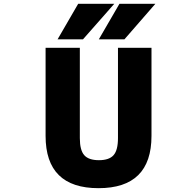

<svg xmlns="http://www.w3.org/2000/svg" viewBox="-20 -986 1040 1018"><path d="M221.7 -265.6V-732.4H403.3V-253.9Q403.3 -189.5 426.8 -163.1Q450.2 -136.7 504.4 -136.7Q558.6 -136.7 582 -163.1Q605.5 -189.5 605.5 -253.9V-732.4H783.2V-265.6Q783.2 11.7 502.4 11.7Q221.7 11.7 221.7 -265.6ZM394.5 -965.8H585.9L419.9 -777.3H285.2ZM613.3 -965.8H803.7L639.6 -777.3H503.9Z"/></svg>

Font: Gen Shin Gothic Monospace Heavy
Style: Bold
Weight: 800
Designer: [Source Han Sans]
Ryoko NISHIZUKA  (kana & ideographs); Paul D. Hunt (Latin, Greek & Cyrillic); Wenlong ZHANG  (bopomofo
Version: Version 1.002.20150607